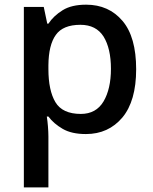

<svg xmlns="http://www.w3.org/2000/svg" viewBox="-20 -569 660 829"><path d="M352.1 -548.8C310.1 -548.8 276.4 -541 250.5 -524.9C224.6 -508.8 204.1 -489.7 189 -466.8H184.1L168.9 -539.1H83V240.2H189V20C189 -5.4 186 -42 182.1 -65.9H189C204.1 -45.4 224.6 -27.8 250.5 -12.7C276.4 2.4 309.6 9.8 351.1 9.8C416 9.8 468.3 -14.2 508.3 -61.5C547.9 -108.9 567.9 -178.7 567.9 -270C567.9 -362.8 548.3 -432.6 508.8 -479C469.2 -525.4 417 -548.8 352.1 -548.8ZM327.1 -461.9C372.6 -461.9 405.8 -444.8 427.2 -411.1C448.2 -377 459 -330.6 459 -272C459 -213.9 448.2 -167 427.2 -131.3C405.8 -95.2 373 -77.1 329.1 -77.1C275.9 -77.1 239.3 -94.2 219.2 -127.9C199.2 -161.6 189 -209 189 -271V-287.1C189.5 -345.7 200.2 -389.6 221.2 -418.5C241.7 -447.3 276.9 -461.9 327.1 -461.9Z"/></svg>

Font: Noto Reveo Sans
Style: Regular
Weight: 500
Designer: Monotype Design Team
Foundry: Monotype Imaging Inc.
Version: Version 2.007